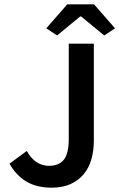

<svg xmlns="http://www.w3.org/2000/svg" viewBox="-20 -856 552 888"><path d="M219 12Q150 12 102.5 -16Q55 -44 24 -99L104 -158Q124 -122 150 -105.5Q176 -89 206 -89Q252 -89 275 -117Q298 -145 298 -215V-654H414V-205Q414 -160 403 -120.5Q392 -81 368 -51.5Q344 -22 307 -5Q270 12 219 12ZM194 -725 291 -836H415L512 -725L462 -692L355 -780H351L244 -692Z"/></svg>

Font: Processing Sans Pro Semibold
Style: Regular
Weight: 600
Designer: Paul D. Hunt
Foundry: Adobe Systems Incorporated
Version: Version 2.020;PS 2.000;hotconv 1.0.86;makeotf.lib2.5.63406